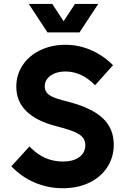

<svg xmlns="http://www.w3.org/2000/svg" viewBox="-20 -950 642 983"><path d="M38.1 -98.6 130.9 -200.2Q168.9 -160.6 210.9 -141.8Q252.9 -123 301.8 -123Q355 -123 385.7 -145.5Q416.5 -168 417 -207Q416.5 -228.5 405.8 -243.4Q395 -258.3 370.4 -270.5Q345.7 -282.7 301.8 -294.9L268.6 -303.7Q166 -330.1 114.5 -381.1Q63 -432.1 63.5 -506.8Q63.5 -567.4 95.9 -616.2Q128.4 -665 186 -692.9Q243.7 -720.7 315.4 -720.7Q383.3 -720.7 446.3 -693.4Q509.3 -666 558.6 -616.2L466.8 -513.7Q397.5 -584 315.4 -584Q284.7 -584 260.5 -574.5Q236.3 -564.9 222.7 -547.6Q209 -530.3 209 -508.8Q209 -490.2 218 -477.5Q227.1 -464.8 247.8 -454.8Q268.6 -444.8 304.7 -435.5L337.9 -426.8Q453.6 -395.5 507.8 -343.3Q562 -291 562.5 -210Q562.5 -145 529.3 -94Q496.1 -43 436.8 -14.6Q377.4 13.7 301.8 13.7Q226.1 13.7 158.4 -14.9Q90.8 -43.5 38.1 -98.6ZM247.6 -929.7 305.7 -841.3 363.8 -929.7H482.9L387.2 -784.2H223.1L127.4 -929.7Z"/></svg>

Font: Wanted Sans
Style: Bold
Weight: 700
Designer: Original Design by Kil Hyung-jin and Kang Hanbin, Wanted Lab, Inc; Hangeul from Source Han Sans by Jang Soo-young and Ka
Foundry: Wanted Lab, Inc.
Version: Version 1.000